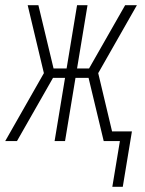

<svg xmlns="http://www.w3.org/2000/svg" viewBox="-35 -540 555 735"><path d="M395 175 424 0H362L304 -242H254L214 0H174L214 -242H168L30 0H-15L133 -260L71 -520H112L170 -278H220L260 -520H300L260 -278H306L444 -520H489L341 -260L394 -37H470L435 175Z"/></svg>

Font: Iosevka Curly Extralight
Style: Italic
Weight: 200
Italic angle: -9°
Monospace: yes
Designer: Belleve Invis
Foundry: Belleve Invis
Version: Version 22.1.2; ttfautohint (v1.8.4)